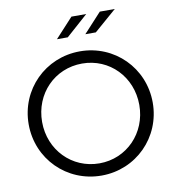

<svg xmlns="http://www.w3.org/2000/svg" viewBox="-97 -1001 1004 1099"><g transform="rotate(-10 404.5 -452.0)"><path d="M288 -802H351L478 -915H392ZM453 -802H514L644 -915H557ZM405 11C606 11 765 -148 765 -350C765 -552 606 -711 405 -711C203 -711 44 -552 44 -350C44 -148 203 11 405 11ZM405 -60C245 -60 122 -187 122 -350C122 -514 245 -640 405 -640C564 -640 687 -514 687 -350C687 -187 564 -60 405 -60Z"/></g></svg>

Font: Red Hat Display
Style: Regular
Weight: 400
Designer: Pentagram, MCKL
Foundry: Pentagram, MCKL
Version: Version 1.023